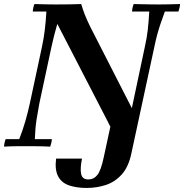

<svg xmlns="http://www.w3.org/2000/svg" viewBox="-28 -722 909 948"><path d="M756 -700Q773 -700 799.5 -700.5Q826 -701 861 -702Q861 -695 858.5 -684Q856 -673 853 -665H786Q773 -630 764 -603Q755 -576 748 -550Q741 -524 734 -490L621 34Q607 102 573 139.5Q539 177 494 191.5Q449 206 400 206Q349 206 312 193Q275 180 258.5 147.5Q242 115 249 61H377Q367 109 372.5 136.5Q378 164 408 164Q435 164 453 141.5Q471 119 485 51L517 -97Q514 -102 510.5 -108.5Q507 -115 504 -122L255 -604Q247 -577 240 -549.5Q233 -522 226 -490L166 -210Q159 -173 152.5 -132Q146 -91 144 -35H228Q228 -28 225.5 -17Q223 -6 220 2Q180 0 148 0Q116 0 97 0Q79 0 53 0Q27 0 -8 2Q-8 -6 -5.5 -17Q-3 -28 0 -35H67Q85 -81 97.5 -125Q110 -169 119 -210L179 -490Q188 -532 193 -572.5Q198 -613 201 -665H134Q134 -673 136.5 -684Q139 -695 142 -702Q176 -701 202 -700.5Q228 -700 246 -700Q279 -700 314 -700.5Q349 -701 373 -702Q381 -675 390.5 -650.5Q400 -626 417 -591L623 -188L687 -490Q697 -534 701.5 -573.5Q706 -613 709 -665H624Q624 -673 626.5 -684Q629 -695 632 -702Q672 -701 704.5 -700.5Q737 -700 756 -700Z"/></svg>

Font: Poltawski Nowy SemiBold
Style: Italic
Weight: 600
Italic angle: -12°
Version: Version 1.001;gftools[0.9.25]